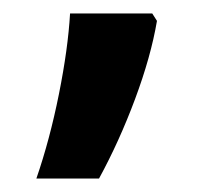

<svg xmlns="http://www.w3.org/2000/svg" viewBox="-20 -136 319 285"><path d="M34 129Q54 71 67.5 3.5Q81 -64 84 -116H206L213 -105Q204 -52 180.5 11Q157 74 127 129Z"/></svg>

Font: Noto Sans Adlam SemiBold
Style: Regular
Weight: 600
Version: Version 3.001